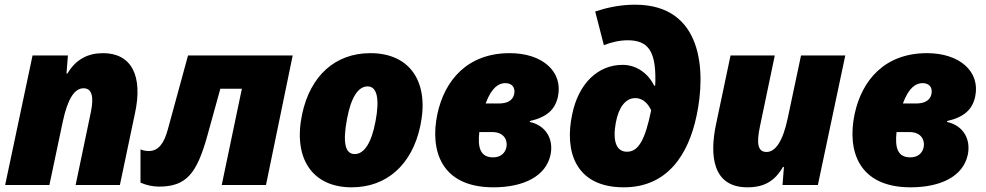

<svg xmlns="http://www.w3.org/2000/svg" viewBox="-20 -790 4210 820"><path d="M2 0H191L248 -270C269 -368 298 -413 337 -413C372 -413 382 -378 368 -311L303 0H492L556 -304C592 -467 541 -563 420 -563C356 -563 304 -537 268 -476H264L270 -553H119Z M659 7C777 7 821 -50 866 -212L921 -411H1013L927 0H1116L1230 -553H783L697 -238C680 -175 655 -145 616 -145C603 -145 592 -147 580 -152V-10C605 1 633 7 659 7Z M1482 10C1632 10 1740 -87 1775 -252C1815 -440 1731 -563 1562 -563C1412 -563 1305 -467 1270 -301C1231 -113 1314 10 1482 10ZM1495 -132C1454 -132 1443 -181 1462 -282C1479 -373 1509 -421 1550 -421C1590 -421 1602 -369 1584 -273C1567 -181 1536 -132 1495 -132Z M2087 10C2216 10 2311 -37 2331 -128C2346 -198 2309 -255 2243 -269V-273C2316 -290 2351 -322 2363 -378C2385 -484 2297 -563 2157 -563C1977 -563 1879 -448 1848 -303C1815 -147 1864 10 2087 10ZM2138 -435C2166 -435 2182 -417 2176 -388C2170 -361 2147 -348 2110 -348H2054C2080 -418 2111 -435 2138 -435ZM2086 -118C2034 -118 2019 -155 2027 -226H2082C2135 -226 2148 -189 2143 -162C2137 -133 2115 -118 2086 -118Z M2644 10C2830 10 2920 -129 2955 -296C2995 -483 2984 -770 2692 -770C2628 -770 2571 -757 2522 -741L2559 -597C2588 -609 2626 -618 2661 -618C2746 -618 2779 -573 2779 -456C2779 -449 2779 -435 2778 -424H2774C2749 -475 2700 -513 2639 -513C2533 -513 2451 -433 2424 -303C2390 -147 2435 10 2644 10ZM2658 -142C2611 -142 2596 -189 2610 -266C2622 -332 2652 -371 2693 -371C2729 -371 2750 -343 2761 -319C2735 -191 2706 -142 2658 -142Z M3172 10C3242 10 3288 -15 3324 -77H3328L3322 0H3473L3590 -553H3401L3344 -284C3323 -185 3291 -141 3254 -141C3216 -141 3210 -177 3226 -252L3289 -553H3100L3038 -259C3010 -126 3023 10 3172 10Z M3869 10C3998 10 4093 -37 4113 -128C4128 -198 4091 -255 4025 -269V-273C4098 -290 4133 -322 4145 -378C4167 -484 4079 -563 3939 -563C3759 -563 3661 -448 3630 -303C3597 -147 3646 10 3869 10ZM3920 -435C3948 -435 3964 -417 3958 -388C3952 -361 3929 -348 3892 -348H3836C3862 -418 3893 -435 3920 -435ZM3868 -118C3816 -118 3801 -155 3809 -226H3864C3917 -226 3930 -189 3925 -162C3919 -133 3897 -118 3868 -118Z"/></svg>

Font: Noto Sans Black
Style: Italic
Weight: 900
Italic angle: -12°
Designer: Monotype Design Team
Foundry: Monotype Imaging Inc.
Version: Version 2.013